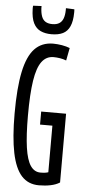

<svg xmlns="http://www.w3.org/2000/svg" viewBox="-60 -927 431 971"><g transform="rotate(5 155.0 -442.0)"><path d="M22.1 -341Q22.1 -471.5 39.1 -552.6Q56 -633.7 92 -671.8Q128.1 -710 186.1 -710Q196.5 -710 207.8 -709Q219.2 -708.1 230.5 -706.1Q241.8 -704.2 252.3 -701.3Q262.7 -698.4 270.9 -695.1L258.5 -630.9Q243.6 -636.9 226.3 -639.6Q209 -642.3 193.6 -642.3Q156.9 -642.3 134 -611.6Q111.1 -580.9 100.6 -513.8Q90.2 -446.6 90.2 -336.6Q90.2 -236.3 99.2 -174.1Q108.3 -112 127.7 -83.4Q147.1 -54.8 178.1 -54.8Q191.6 -54.8 201.4 -56.1Q211.2 -57.4 217.9 -60V-296.4H155.2V-362.6H281.6V-13.5Q262.8 -1.4 235.4 4.3Q208 10 175.9 10Q121.4 10 87.7 -27.1Q54.1 -64.2 38.1 -141.8Q22.1 -219.4 22.1 -341ZM172.5 -756.6Q140.9 -756.6 117.6 -767.3Q94.3 -777.9 81.2 -803.8Q68.1 -829.7 67.1 -875.7Q67.1 -880 67.1 -884.3Q67.1 -888.7 67.8 -892.3L110.6 -894.3Q110.6 -891.3 110.6 -888.7Q110.6 -886.2 110.6 -883.2Q111.9 -857.6 118.4 -840.9Q124.8 -824.2 138.2 -816.1Q151.6 -808 172.5 -808Q194.3 -808 207.7 -816.4Q221.1 -824.8 227.5 -841.7Q234 -858.6 234.4 -884.2Q234.4 -886.5 234.4 -888.9Q234.4 -891.3 234.4 -894.3L277.2 -892.3Q277.8 -888.7 277.8 -884.1Q277.8 -879.6 277.8 -875.3Q277.4 -831.8 265.5 -805.6Q253.7 -779.4 230.7 -768Q207.8 -756.6 172.5 -756.6Z"/></g></svg>

Font: Georama ExtraCondensed Thin
Style: Regular
Weight: 100
Width: 2
Designer: Jean-Baptiste Levee
Foundry: Production Type
Version: Version 1.001